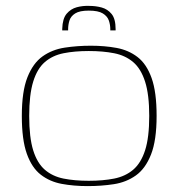

<svg xmlns="http://www.w3.org/2000/svg" viewBox="-20 -624 605 651"><path d="M277 7Q230 7 189.5 -0.5Q149 -8 118.5 -31.5Q88 -55 71 -102.5Q54 -150 54 -231Q54 -314 73 -362Q92 -410 124.5 -433Q157 -456 199.5 -462.5Q242 -469 288 -469Q335 -469 375.5 -461.5Q416 -454 446.5 -430.5Q477 -407 494 -359.5Q511 -312 511 -231Q511 -148 492 -100Q473 -52 440.5 -29Q408 -6 366 0.5Q324 7 277 7ZM281 -11Q329 -11 367 -18.5Q405 -26 431.5 -48.5Q458 -71 472 -114.5Q486 -158 486 -231Q486 -303 472 -347Q458 -391 431.5 -413.5Q405 -436 367 -443.5Q329 -451 281 -451Q233 -451 195.5 -443.5Q158 -436 132 -413.5Q106 -391 92.5 -347Q79 -303 79 -231Q79 -158 92.5 -114.5Q106 -71 132 -48.5Q158 -26 195.5 -18.5Q233 -11 281 -11ZM191 -521V-526Q192 -561 206 -577.5Q220 -594 240.5 -599.5Q261 -605 283 -604Q305 -604 325 -598.5Q345 -593 358.5 -576.5Q372 -560 372 -525V-521H354V-525Q354 -540 349 -554.5Q344 -569 328.5 -578.5Q313 -588 281 -588Q250 -588 235 -578.5Q220 -569 215.5 -554.5Q211 -540 211 -525V-521Z"/></svg>

Font: Genos Thin
Style: Regular
Weight: 100
Designer: Robert E. Leuschke
Foundry: Robert E. Leuschke
Version: Version 1.010